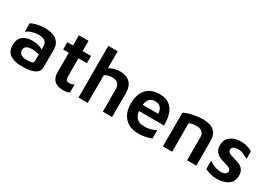

<svg xmlns="http://www.w3.org/2000/svg" viewBox="5 -1488 3187 2282"><g transform="rotate(30 1599.0 -347.0)"><path d="M259 15Q216 15 178 7Q140 -1 110 -20Q80 -39 62.5 -71.5Q45 -104 45 -152Q45 -204 66 -239.5Q87 -275 127.5 -293.5Q168 -312 227 -312Q263 -312 294 -305.5Q325 -299 350 -287.5Q375 -276 391 -263L400 -192Q379 -206 346.5 -214.5Q314 -223 276 -223Q223 -223 197 -206Q171 -189 171 -153Q171 -129 185 -112Q199 -95 221 -87Q243 -79 267 -79Q322 -79 346.5 -86.5Q371 -94 371 -119V-317Q371 -366 340 -388.5Q309 -411 253 -411Q210 -411 165 -396.5Q120 -382 92 -359V-474Q119 -492 173 -504.5Q227 -517 289 -517Q315 -517 344 -512.5Q373 -508 400 -497Q427 -486 449 -466Q471 -446 484 -416.5Q497 -387 497 -345L496 -106Q496 -60 466.5 -33.5Q437 -7 383.5 4Q330 15 259 15Z M830 16Q752 16 711 -22.5Q670 -61 670 -134V-404H592V-504H670V-644H802V-504H918V-404H802V-154Q802 -124 813.5 -109Q825 -94 855 -94Q871 -94 888.5 -99Q906 -104 918 -112V-2Q899 8 875.5 12Q852 16 830 16Z M1036 0V-710H1164V-417L1117 -447Q1156 -478 1207 -497.5Q1258 -517 1309 -517Q1366 -517 1408 -497.5Q1450 -478 1473.5 -435.5Q1497 -393 1497 -322V0H1370V-300Q1370 -355 1343.5 -382.5Q1317 -410 1265 -410Q1238 -410 1211 -402Q1184 -394 1164 -382L1162 0Z M1860 15Q1785 15 1728.5 -16Q1672 -47 1641 -105.5Q1610 -164 1610 -247Q1610 -379 1673.5 -449Q1737 -519 1853 -519Q1935 -519 1986 -483Q2037 -447 2060 -380Q2083 -313 2082 -221H1692L1683 -307H1981L1957 -271Q1955 -350 1929.5 -384.5Q1904 -419 1848 -419Q1814 -419 1789 -403.5Q1764 -388 1750.5 -352Q1737 -316 1737 -253Q1737 -175 1773.5 -134Q1810 -93 1886 -93Q1917 -93 1945.5 -99Q1974 -105 1998.5 -114.5Q2023 -124 2041 -132V-19Q2005 -4 1961 5.5Q1917 15 1860 15Z M2195 -462Q2216 -473 2245 -483Q2274 -493 2308 -500.5Q2342 -508 2377 -512.5Q2412 -517 2443 -517Q2512 -517 2558.5 -498.5Q2605 -480 2629 -440Q2653 -400 2653 -336V0H2526V-314Q2526 -333 2521 -350.5Q2516 -368 2504 -381.5Q2492 -395 2471 -402.5Q2450 -410 2417 -410Q2392 -410 2366.5 -405Q2341 -400 2322 -392V0H2195Z M2941 15Q2887 15 2849 3.5Q2811 -8 2776 -24V-139Q2799 -124 2824.5 -110.5Q2850 -97 2879.5 -89Q2909 -81 2944 -81Q2983 -81 3002.5 -96Q3022 -111 3022 -134Q3022 -154 3007 -165.5Q2992 -177 2968 -185Q2944 -193 2917 -201Q2892 -207 2866.5 -217Q2841 -227 2820 -244Q2799 -261 2786.5 -287.5Q2774 -314 2774 -352Q2774 -397 2792 -428Q2810 -459 2839.5 -478.5Q2869 -498 2903.5 -506.5Q2938 -515 2971 -514Q3029 -513 3064 -501Q3099 -489 3130 -472V-368Q3095 -387 3062.5 -402.5Q3030 -418 2987 -418Q2948 -418 2926.5 -404.5Q2905 -391 2905 -367Q2905 -346 2918 -333.5Q2931 -321 2952.5 -313.5Q2974 -306 2999 -299Q3024 -292 3050.5 -283.5Q3077 -275 3100.5 -259.5Q3124 -244 3138.5 -217Q3153 -190 3153 -147Q3152 -88 3121.5 -52.5Q3091 -17 3043 -1Q2995 15 2941 15Z"/></g></svg>

Font: Maven Pro SemiBold
Style: Regular
Weight: 600
Designer: Joe Prince
Foundry: Joe Prince
Version: Version 2.103